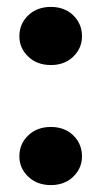

<svg xmlns="http://www.w3.org/2000/svg" viewBox="-20 -530 294 555"><path d="M127 5Q87 5 61.5 -19.5Q36 -44 36 -78Q36 -114 61.5 -138.5Q87 -163 127 -163Q167 -163 192 -138.5Q217 -114 217 -78Q217 -44 192 -19.5Q167 5 127 5ZM127 -342Q87 -342 61.5 -366.5Q36 -391 36 -425Q36 -461 61.5 -485.5Q87 -510 127 -510Q167 -510 192 -485.5Q217 -461 217 -425Q217 -391 192 -366.5Q167 -342 127 -342Z"/></svg>

Font: DM Sans 36pt Black
Style: Regular
Weight: 900
Designer: Colophon Foundry, Jonny Pinhorn
Foundry: Colophon Foundry
Version: Version 4.004;gftools[0.9.30]